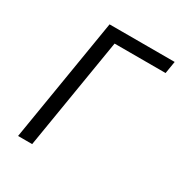

<svg xmlns="http://www.w3.org/2000/svg" viewBox="-171 -863 942 991"><g transform="rotate(30 300.0 -367.5)"><path d="M76 0 197 -735H585L573 -662H269L160 0Z"/></g></svg>

Font: Iosevka Extended Oblique
Style: Regular
Weight: 400
Width: 7
Italic angle: -9°
Monospace: yes
Designer: Belleve Invis
Foundry: Belleve Invis
Version: Version 32.0.1; ttfautohint (v1.8.4)